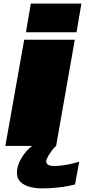

<svg xmlns="http://www.w3.org/2000/svg" viewBox="-20 -805 501 1059"><path d="M150 -785 123 -627H402L429 -785ZM9.5 0H289.5L392.5 -586H113.5ZM211.5 234Q251 234 289.2 230.2Q327.5 226.5 355.5 221Q383.5 215.5 394 212L417 87Q404.5 91 380.8 96.8Q357 102.5 330 106.5Q303 110.5 280 110.5Q255.5 110.5 245.2 103.5Q235 96.5 235 86.5Q235 75 244.8 57.8Q254.5 40.5 267.2 24Q280 7.5 289.5 0H157.5Q134.5 17 115.8 41.2Q97 65.5 85.2 93.2Q73.5 121 73.5 148.5Q73.5 180.5 93.5 199Q113.5 217.5 144.8 225.8Q176 234 211.5 234Z"/></svg>

Font: Anybody ExtraExpanded Black
Style: Italic
Weight: 900
Width: 8
Italic angle: -10°
Version: Version 1.113;gftools[0.9.25]